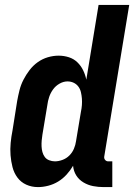

<svg xmlns="http://www.w3.org/2000/svg" viewBox="-20 -755 547 783"><path d="M135 8Q109 8 87 -2Q65 -12 51 -31Q37 -50 31 -73.5Q25 -97 23 -122Q21 -147 23.5 -172.5Q26 -198 31 -223L50 -343Q54 -365 59.5 -387Q65 -409 75.5 -429.5Q86 -450 100.5 -469Q115 -488 134 -501.5Q153 -515 175 -521.5Q197 -528 219 -528Q241 -528 261 -521.5Q281 -515 295.5 -501Q310 -487 319 -468.5Q328 -450 332 -430L382 -735H507L405 -116Q404 -108 409 -102.5Q414 -97 421 -97H438V8H403Q381 8 360 4Q339 0 320.5 -11Q302 -22 291 -39.5Q280 -57 278 -79Q267 -60 251.5 -43Q236 -26 217 -14.5Q198 -3 176.5 2.5Q155 8 135 8ZM204 -97Q219 -97 235 -103Q251 -109 263 -121Q275 -133 281.5 -148.5Q288 -164 290 -179L310 -299Q313 -313 314 -326.5Q315 -340 314 -353Q313 -366 310 -379Q307 -392 299.5 -402Q292 -412 280.5 -417.5Q269 -423 255 -423Q239 -423 223 -414Q207 -405 196.5 -390.5Q186 -376 180.5 -359.5Q175 -343 173 -326L153 -206Q151 -194 150 -182Q149 -170 149.5 -158Q150 -146 153 -135Q156 -124 162.5 -115Q169 -106 180.5 -101.5Q192 -97 204 -97Z"/></svg>

Font: Iosevka Curly Extrabold
Style: Italic
Weight: 800
Italic angle: -9°
Monospace: yes
Designer: Belleve Invis
Foundry: Belleve Invis
Version: Version 22.1.2; ttfautohint (v1.8.4)